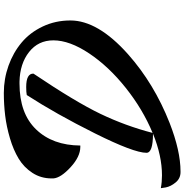

<svg xmlns="http://www.w3.org/2000/svg" viewBox="-0 -789 964 1004"><g transform="rotate(-90 482.0 -287.0)"><path d="M498 -749Q572 -749 640.5 -724.5Q709 -700 761.5 -656Q814 -612 845.5 -545.5Q877 -479 877 -401Q877 -257 701 -100Q547 37 341 118Q195 175 87 175Q85 175 84 175Q51 175 30 149.5Q9 124 4 98L0 72Q32 78 67 78Q169 78 285 31Q185 31 185 -3Q185 -69 286.5 -272.5Q388 -476 487 -629Q501 -632 529 -632Q600 -632 599 -594Q451 -374 388.5 -243.5Q326 -113 289 29Q412 -22 524 -111Q636 -200 704.5 -302.5Q773 -405 773 -490Q773 -569 712 -617Q651 -665 557 -667Q552 -667 547 -667Q391 -667 307.5 -580.5Q224 -494 223 -349Q220 -349 216 -349Q165 -349 109.5 -400Q54 -451 51 -490Q51 -494 51 -499Q51 -555 80 -599.5Q109 -644 154.5 -671.5Q200 -699 261 -717Q322 -735 380 -742Q438 -749 498 -749Z"/></g></svg>

Font: Vervelle
Style: Script
Weight: 400
Monospace: yes
Designer: Nur Solikh
Foundry: Astageni Type
Version: Version 1.0